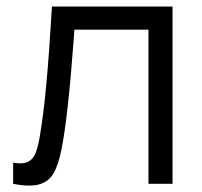

<svg xmlns="http://www.w3.org/2000/svg" viewBox="-20 -560 616 585"><path d="M20 -64.3Q49 -59.2 64.8 -66.8Q80.7 -74.5 88.1 -92.8Q95.5 -111 101.3 -144.7Q113 -213.7 121.5 -307Q130 -400.3 138.3 -540H505.7V0H432.3V-469.7H206.7L205 -445.8Q187.3 -204 167.3 -104.7Q157.8 -56.8 143 -31.7Q128.2 -6.5 99.2 1.8Q70.3 10 20 0Z"/></svg>

Font: Hauora
Style: Regular
Weight: 400
Designer: Wayne Shih
Foundry: WCYS
Version: Version 1.001